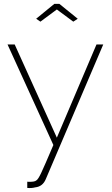

<svg xmlns="http://www.w3.org/2000/svg" viewBox="-20 -750 578 993"><path d="M167 -653 261 -730H287L382 -653L359 -638L274 -701L189 -638ZM121 190Q159 192 168 183Q177 178 192.5 145.5Q208 113 256 0L19 -520H56L274 -38L479 -520H514L217 176Q201 215 162 219Q144 224 121 222Z"/></svg>

Font: Raleway-v4020 ExtraLight
Style: Regular
Weight: 275
Designer: Matt McInerney, Pablo Impallari, Rodrigo Fuenzalida
Foundry: Matt McInerney, Pablo Impallari, Rodrigo Fuenzalida
Version: Version 4.020;PS 004.020;hotconv 1.0.88;makeotf.lib2.5.64775